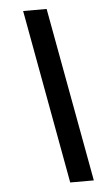

<svg xmlns="http://www.w3.org/2000/svg" viewBox="-53 -759 474 814"><g transform="rotate(-5 183.5 -352.0)"><path d="M212.5 18.5 77 -723H177L313 18.5Z"/></g></svg>

Font: Public Sans Thin
Style: Bold Italic
Weight: 700
Italic angle: -8°
Version: Version 2.001